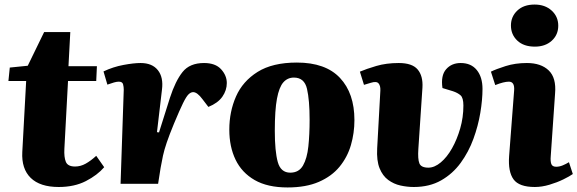

<svg xmlns="http://www.w3.org/2000/svg" viewBox="-20 -808 2538 844"><path d="M23 -511 102 -519 174 -667H289L281 -517H406L403 -452H279L263 -154Q261 -117 269.5 -96.5Q278 -76 310 -76Q334 -76 356.5 -88.5Q379 -101 403 -123L438 -73Q408 -38 357.5 -12Q307 14 238 14Q156 14 115 -26Q74 -66 78 -140L95 -452H17Z M524 -414Q524 -426 521 -437.5Q518 -449 502 -449Q493 -449 481 -445.5Q469 -442 452 -436L435 -494Q477 -514 522.5 -522.5Q568 -531 598 -531Q649 -531 674 -499.5Q699 -468 692 -414L670 -227L679 -226L727 -378Q751 -452 782.5 -491.5Q814 -531 877 -531Q927 -531 952 -503.5Q977 -476 977 -443Q977 -411 957.5 -383Q938 -355 896 -338L870 -372Q847 -403 829 -403Q819 -403 809 -393.5Q799 -384 784.5 -354.5Q770 -325 745 -265Q724 -214 713 -181.5Q702 -149 696.5 -124Q691 -99 686 -70L675 0H510Z M1244 16Q1156 16 1099.5 -16.5Q1043 -49 1015.5 -106Q988 -163 988 -238Q988 -317 1017.5 -384Q1047 -451 1112.5 -492Q1178 -533 1285 -533Q1411 -533 1474.5 -465.5Q1538 -398 1538 -280Q1538 -223 1522.5 -170Q1507 -117 1472.5 -75Q1438 -33 1381.5 -8.5Q1325 16 1244 16ZM1256 -49Q1294 -49 1312 -80.5Q1330 -112 1335.5 -164.5Q1341 -217 1341 -281Q1341 -368 1329.5 -417.5Q1318 -467 1272 -467Q1244 -467 1225.5 -446Q1207 -425 1197.5 -374.5Q1188 -324 1188 -233Q1188 -143 1201 -96Q1214 -49 1256 -49Z M2005 -531Q2051 -531 2076 -500Q2101 -469 2101 -417Q2101 -370 2091.5 -312.5Q2082 -255 2061 -197.5Q2040 -140 2005 -92Q1970 -44 1919 -15Q1868 14 1799 14Q1770 14 1740.5 7.5Q1711 1 1686.5 -17Q1662 -35 1648.5 -68.5Q1635 -102 1638 -156L1652 -410Q1653 -431 1644 -441.5Q1635 -452 1610 -444L1580 -435L1562 -493Q1590 -505 1634 -518Q1678 -531 1733 -531Q1792 -531 1816 -502.5Q1840 -474 1837 -423L1819 -153Q1816 -109 1823.5 -90Q1831 -71 1863 -71Q1890 -71 1917.5 -94Q1945 -117 1967 -156Q1989 -195 2003 -243.5Q2017 -292 2017 -344Q2017 -378 2004.5 -389Q1992 -400 1971 -407L1925 -421Q1917 -476 1941 -503.5Q1965 -531 2005 -531Z M2226 -696Q2226 -735 2254 -761.5Q2282 -788 2330 -788Q2376 -788 2405 -761.5Q2434 -735 2434 -695Q2434 -655 2405.5 -629Q2377 -603 2331 -603Q2282 -603 2254 -629.5Q2226 -656 2226 -696ZM2240 -410Q2243 -449 2217 -449Q2195 -449 2157 -434L2138 -493Q2160 -504 2202.5 -517.5Q2245 -531 2296 -531Q2358 -531 2392 -498.5Q2426 -466 2420 -397L2401 -122Q2399 -99 2403.5 -87Q2408 -75 2425 -75Q2439 -75 2453.5 -81Q2468 -87 2481 -95L2498 -43Q2484 -33 2456.5 -19.5Q2429 -6 2395.5 4Q2362 14 2331 14Q2262 14 2237.5 -19.5Q2213 -53 2218 -122Z"/></svg>

Font: Literata 36pt ExtraBold
Style: Italic
Weight: 800
Italic angle: -2°
Designer: Latin by Veronika Burian and Jose Scaglione. Greek by Irene Vlachou. Cyrillic by Vera Evstafieva
Foundry: TypeTogether
Version: Version 3.002